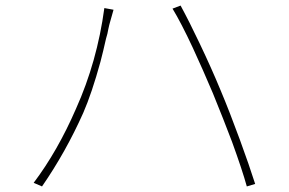

<svg xmlns="http://www.w3.org/2000/svg" viewBox="-20 -695 1040 690"><path d="M355 -666 388 -660Q381 -636 375 -614Q373 -608 369 -589L366 -574L361 -556Q351 -511 341 -473Q310 -360 279 -289Q216 -148 131 -25L101 -38Q187 -152 253 -304Q329 -473 355 -666ZM673 -523Q631 -613 600 -664L629 -675Q660 -618 697 -540Q740 -450 773 -370Q805 -294 842 -193Q876 -100 897 -34L867 -25Q851 -83 814 -185Q783 -267 745 -360Q709 -445 673 -523Z"/></svg>

Font: Noto Sans CJK TC Thin
Style: Regular
Weight: 250
Designer: Ryoko NISHIZUKA ???? (kana & ideographs); Paul D. Hunt (Latin, Greek & Cyrillic); Wenlong ZHANG ??? (bopomofo); Sandoll 
Foundry: Adobe Systems Incorporated
Version: Version 1.004 January 19, 2016